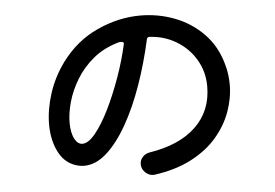

<svg xmlns="http://www.w3.org/2000/svg" viewBox="-48 -720 1095 765"><g transform="rotate(-5 500.0 -337.5)"><path d="M540 -19Q521 -17 505 -31Q489 -45 489 -66Q489 -82 500 -94Q511 -106 527 -109Q649 -128 714.5 -191Q780 -254 780 -352Q780 -410 752 -458Q724 -506 675.5 -535.5Q627 -565 567 -568Q559 -568 557 -560Q536 -465 505.5 -378.5Q475 -292 436.5 -224.5Q398 -157 354.5 -118Q311 -79 264 -79Q252 -79 240 -82Q190 -94 164.5 -142Q139 -190 139 -255Q139 -314 159.5 -378Q180 -442 221 -498Q280 -578 365.5 -617Q451 -656 538 -656Q610 -656 675.5 -631Q741 -606 789.5 -556.5Q838 -507 858 -435Q870 -395 870 -351Q870 -297 850.5 -243Q831 -189 791 -142.5Q751 -96 688.5 -63.5Q626 -31 540 -19ZM235 -188Q247 -167 265 -167Q289 -167 317.5 -202Q346 -237 374 -294Q402 -351 426 -418.5Q450 -486 464 -550V-551Q464 -558 452 -558Q449 -558 446 -557.5Q443 -557 440 -556Q382 -539 340.5 -504.5Q299 -470 272.5 -426Q246 -382 233.5 -337.5Q221 -293 221 -255Q221 -213 235 -188Z"/></g></svg>

Font: Kiwi Maru Medium
Style: Regular
Weight: 500
Designer: Hiroki-Chan
Version: Version 1.100